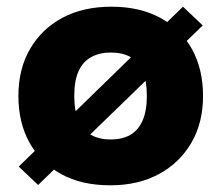

<svg xmlns="http://www.w3.org/2000/svg" viewBox="-20 -545 662 574"><path d="M94 8 36 -47 527 -525 586 -469ZM310 9Q224 9 163 -24.5Q102 -58 68.5 -118Q35 -178 35 -258Q35 -339 70 -399Q105 -459 167 -492Q229 -525 313 -525Q398 -525 459.5 -491.5Q521 -458 554 -398Q587 -338 587 -258Q587 -178 552 -118Q517 -58 455 -24.5Q393 9 310 9ZM311 -128Q345 -128 369 -141.5Q393 -155 406 -184Q419 -213 419 -258Q419 -304 406.5 -332.5Q394 -361 370 -374.5Q346 -388 311 -388Q278 -388 253 -374.5Q228 -361 215 -332.5Q202 -304 202 -258Q202 -213 215 -184Q228 -155 252.5 -141.5Q277 -128 311 -128Z"/></svg>

Font: REM
Style: Bold
Weight: 700
Designer: Octavio Pardo
Foundry: Ashler Design
Version: Version 1.005;gftools[0.9.28]